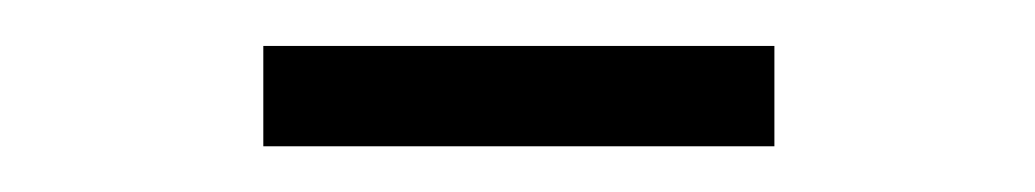

<svg xmlns="http://www.w3.org/2000/svg" viewBox="-20 -273 453 84"><path d="M95.2 -209V-252.9H318.8V-209Z"/></svg>

Font: Dihjauti S
Style: Bold
Weight: 700
Designer: T. Christopher White
Version: Version 3.0.0